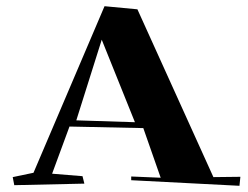

<svg xmlns="http://www.w3.org/2000/svg" viewBox="-20 -668 801 619"><path d="M752 -69 403 -87V-99L498 -95L442 -255L204 -260L148 -108L246 -100L252 -76L26 -71L21 -97L88 -111L317 -648L423 -638L668 -97L755 -98ZM415 -274 308 -540 226 -280Z"/></svg>

Font: Xiangcui Kesong Xiangcui Kesong
Style: Regular
Weight: 400
Version: Version 1.501;March 28, 2024;FontCreator 14.0.0.2814 64-bit